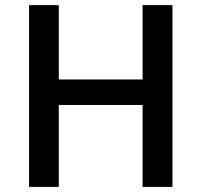

<svg xmlns="http://www.w3.org/2000/svg" viewBox="-20 -734 791 754"><path d="M657.2 0H540V-321.8H210.9V0H94.2V-713.9H210.9V-421.9H540V-713.9H657.2Z"/></svg>

Font: f2_18033          
Style: Regular
Weight: 600
Foundry: Ascender Corporation
Version: Version 1.10